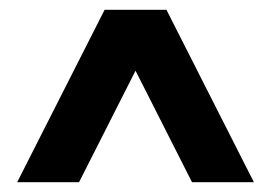

<svg xmlns="http://www.w3.org/2000/svg" viewBox="-20 -735 552 391"><path d="M319 -715 497 -364H371L256 -591L141 -364H15L193 -715Z"/></svg>

Font: Akshar SemiBold
Style: Regular
Weight: 600
Designer: Tall Chai
Foundry: Tall Chai
Version: Version 1.000